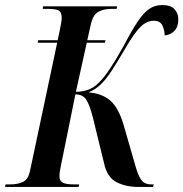

<svg xmlns="http://www.w3.org/2000/svg" viewBox="-50 -739 725 759"><path d="M-30 0 -28 -10H-10Q20 -10 41 -20Q62 -30 69 -65L176 -570H99L101 -580H178L186 -618Q194 -656 194 -667Q194 -691 182 -697.5Q170 -704 137 -704H119L120 -714H413L411 -704H390Q361 -704 339 -692.5Q317 -681 308 -638L295 -580H367L365 -570H293L250 -376Q278 -376 303 -386Q328 -396 351 -423Q365 -438 385.5 -468.5Q406 -499 439 -558Q472 -621 495.5 -655.5Q519 -690 541 -704.5Q563 -719 592 -719Q625 -719 640 -702.5Q655 -686 655 -662Q655 -633 639.5 -617Q624 -601 601 -599Q601 -619 592 -638Q583 -657 558 -657Q530 -657 505.5 -633Q481 -609 445 -547Q414 -494 391.5 -459.5Q369 -425 348 -405Q327 -385 300 -374Q355 -369 387 -340.5Q419 -312 439 -244L488 -74Q499 -38 511.5 -24Q524 -10 547 -10H558L555 0H497Q447 0 410.5 -19Q374 -38 362 -91L319 -267Q305 -324 291 -345Q277 -366 248 -366L191 -85Q185 -58 185 -43Q185 -24 198 -17Q211 -10 244 -10H263L261 0Z"/></svg>

Font: Noto Serif Display ExtraCondensed SemiBold
Style: Italic
Weight: 600
Width: 2
Italic angle: -12°
Designer: Monotype Design Team
Foundry: Monotype Imaging Inc.
Version: Version 2.009